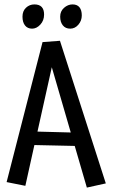

<svg xmlns="http://www.w3.org/2000/svg" viewBox="-20 -833 512 871"><path d="M319 -171 136 -175 95 10 10 -7 173 -642 252 -648 460 -1 374 18ZM150 -236 301 -232 215 -528ZM298.5 -703Q277 -703 265 -718Q253 -733 253 -757.5Q253 -782 270.5 -797.5Q288 -813 309 -813Q330 -813 340.5 -800Q351 -787 351 -763Q351 -739 335.5 -721Q320 -703 298.5 -703ZM136 -813Q180 -813 180 -767Q180 -740 163 -721.5Q146 -703 125.5 -703Q105 -703 93.5 -717.5Q82 -732 82 -757.5Q82 -783 98 -798Q114 -813 136 -813Z"/></svg>

Font: Fresca
Style: Regular
Weight: 400
Designer: Iván Moreno
Foundry: Fontstage
Version: Version 1.001